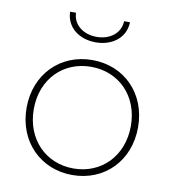

<svg xmlns="http://www.w3.org/2000/svg" viewBox="-81 -791 777 865"><g transform="rotate(10 307.0 -358.5)"><path d="M307 -604C382 -604 442 -648 444 -720H417C415 -664 367 -629 307 -629C247 -629 199 -664 197 -720H170C172 -648 232 -604 307 -604ZM307 3C454 3 562 -106 562 -260C562 -414 454 -523 307 -523C161 -523 52 -414 52 -260C52 -106 161 3 307 3ZM307 -27C180 -27 85 -122 85 -260C85 -398 180 -492 307 -492C434 -492 529 -398 529 -260C529 -122 434 -27 307 -27Z"/></g></svg>

Font: Talent ExtraLight
Style: Regular
Weight: 200
Designer: Mike Powis
Version: Version 1.001;hotconv 1.0.109;makeotfexe 2.5.65596